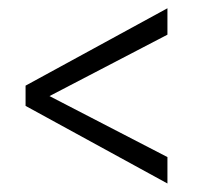

<svg xmlns="http://www.w3.org/2000/svg" viewBox="-20 -549 489 458"><path d="M98.1 -319.8 379.4 -174.3V-111.3L41 -296.4V-344.7L379.4 -529.3V-466.3Z"/></svg>

Font: TypoPRO Roboto
Style: Regular
Weight: 300
Designer: Google
Version: Version 2.136; 2016